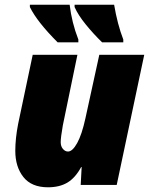

<svg xmlns="http://www.w3.org/2000/svg" viewBox="-20 -786 635 816"><path d="M45 -145Q45 -197 57 -259L119 -553H309L247 -253Q238 -202 238 -182Q238 -164 247.5 -153Q257 -142 269 -142Q288 -142 308 -178Q328 -214 343 -283L402 -553H593L476 0H323L327 -76H325Q300 -30 266.5 -10Q233 10 184 10Q114 10 79.5 -33.5Q45 -77 45 -145ZM107 -756V-766H276Q285 -690 313 -618V-606H225Q138 -693 107 -756ZM297 -756V-766H465Q479 -683 504 -618V-606H414Q377 -642 344.5 -682Q312 -722 297 -756Z"/></svg>

Font: Noto Sans Display Black
Style: Italic
Weight: 900
Italic angle: -12°
Designer: Monotype Design team
Foundry: Monotype Imaging Inc.
Version: Version 1.000